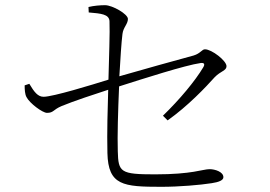

<svg xmlns="http://www.w3.org/2000/svg" viewBox="-20 -761 1040 740"><path d="M93 -438 75 -432C75 -416 76 -398 82 -387C94 -363 144 -326 161 -326C187 -326 184 -338 217 -352C265 -372 345 -398 397 -415C395 -350 392 -248 394 -171C397 -46 455 -41 602 -41C671 -41 752 -48 796 -55C823 -59 841 -66 841 -78C841 -99 808 -109 788 -109C761 -109 722 -89 578 -89C444 -89 436 -97 434 -178C432 -236 435 -336 439 -428C530 -457 695 -510 753 -518C767 -520 771 -514 763 -501C732 -449 673 -378 608 -315L626 -297C704 -352 774 -426 807 -463C831 -488 853 -488 853 -506C853 -527 796 -571 770 -571C758 -571 753 -555 726 -547C660 -529 526 -492 440 -467C444 -537 448 -598 452 -630C455 -656 473 -668 473 -688C473 -707 413 -741 385 -741C366 -741 342 -739 321 -734L322 -713C370 -709 400 -706 402 -680C404 -637 400 -537 398 -454C334 -434 184 -388 148 -388C126 -388 112 -406 93 -438Z"/></svg>

Font: Noto Serif TC ExtraLight
Style: Regular
Weight: 200
Designer: Ryoko NISHIZUKA 西塚涼子 (kana & ideographs); Frank Grießhammer (Latin, Greek & Cyrillic); Wenlong ZHANG 张文龙 (bopomofo); San
Foundry: Adobe
Version: Version 2.001;hotconv 1.1.0;makeotfexe 2.6.0